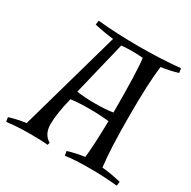

<svg xmlns="http://www.w3.org/2000/svg" viewBox="-205 -808 955 961"><g transform="rotate(30 272.5 -327.0)"><path d="M98 -662Q212 -651 336 -651Q460 -651 574 -662L578 -637Q533 -623 482 -616Q469 -520 469 -325.5Q469 -131 482 -35Q535 -30 592 -16L589 8Q515 0 428.5 0Q342 0 289 8L285 -17Q330 -31 381 -38Q389 -104 392 -251Q340 -257 277.5 -257Q215 -257 172 -251Q148 -153 148 -94Q148 -35 191 -10L187 4Q156 0 82.5 0Q9 0 -50 8L-54 -17Q-9 -31 42 -38L206 -619Q150 -625 95 -638ZM183 -301Q228 -294 289.5 -294Q351 -294 392 -301Q392 -543 382 -611Q351 -614 320.5 -614Q290 -614 258 -611Z"/></g></svg>

Font: Almendra
Style: Regular
Weight: 400
Designer: Ana Sanfelippo
Foundry: Ana Sanfelippo
Version: Version 1.004